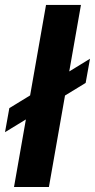

<svg xmlns="http://www.w3.org/2000/svg" viewBox="-38 -743 378 763"><path d="M17.7 0 144.9 -723.4H283.7L156.4 0ZM-18.1 -217.7 -0.9 -313.3 319.7 -509.6 302.4 -413.5Z"/></svg>

Font: Archivo Variable SemiBold
Style: Italic
Weight: 600
Italic angle: -10°
Designer: Hector Gatti
Foundry: Omnibus-Type
Version: Version 2.001